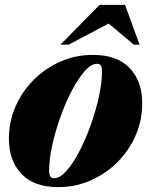

<svg xmlns="http://www.w3.org/2000/svg" viewBox="-20 -752 620 787"><path d="M360.5 -527Q460.5 -527 511.8 -472.8Q563 -418.5 563 -328Q563 -258.5 536 -196.8Q509 -135 461.2 -87.2Q413.5 -39.5 351.2 -12.2Q289 15 219 15Q119.5 15 68 -39.2Q16.5 -93.5 16.5 -184Q16.5 -253.5 43.5 -315.2Q70.5 -377 118.2 -424.8Q166 -472.5 228.2 -499.8Q290.5 -527 360.5 -527ZM202.5 -21.5Q225.5 -21.5 252.2 -51.5Q279 -81.5 304.8 -130.8Q330.5 -180 351.5 -238.5Q372.5 -297 385.2 -354.8Q398 -412.5 398 -459Q398 -478 392.8 -484.2Q387.5 -490.5 377 -490.5Q354 -490.5 327.2 -460.5Q300.5 -430.5 274.8 -381.2Q249 -332 228 -273.5Q207 -215 194.2 -157.2Q181.5 -99.5 181.5 -53Q181.5 -34.5 186.8 -28Q192 -21.5 202.5 -21.5ZM228 -569 388 -732H492.5L552 -569H528.5L425.5 -655.5L261.5 -569Z"/></svg>

Font: Newsreader Display ExtraBold
Style: Italic
Weight: 800
Italic angle: -17°
Designer: Hugues Gentile
Foundry: Production Type
Version: Version 1.001